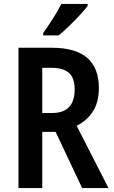

<svg xmlns="http://www.w3.org/2000/svg" viewBox="-20 -957 578 977"><path d="M243 -714Q365 -714 424 -662.5Q483 -611 483 -509Q483 -438 453.5 -391Q424 -344 370 -317L532 0H398L263 -286H195V0H74V-714ZM242 -612H195V-382H246Q360 -382 360 -503Q360 -560 331 -586Q302 -612 242 -612ZM426 -927Q412 -908 386 -880Q360 -852 331 -824Q302 -796 279 -777H200V-789Q226 -826 250.5 -864.5Q275 -903 292 -937H426Z"/></svg>

Font: Noto Sans Hebrew Condensed SemiBold
Style: Regular
Weight: 600
Width: 3
Designer: Monotype Design Team
Foundry: Monotype Imaging Inc.
Version: Version 2.004; ttfautohint (v1.8.4.7-5d5b)